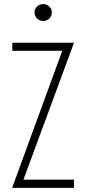

<svg xmlns="http://www.w3.org/2000/svg" viewBox="-20 -914 420 934"><path d="M40 -3 283 -667H40V-706H340L94 -40H340V0H40ZM148 -854Q148 -871 160.5 -882.5Q173 -894 191 -894Q208 -894 220 -882Q232 -870 232 -854Q232 -836 220 -824Q208 -812 191 -812Q173 -812 160.5 -824Q148 -836 148 -854Z"/></svg>

Font: Lineal Thin
Style: Regular
Weight: 200
Designer: Created by Frank Adebiaye with contributions from Anton Moglia & Ariel Martín Pérez
Created by Frank ADEBIAYE with FontF
Foundry: Velvetyne Type Foundry
Version: Version 2.000;Glyphs 3.2 (3227)